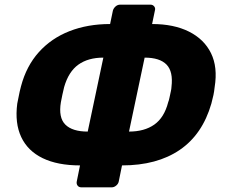

<svg xmlns="http://www.w3.org/2000/svg" viewBox="-20 -771 967 823"><path d="M329 32Q318 32 312.5 24.5Q307 17 309 7L323 -62Q227 -62 163 -93Q99 -124 71 -183.5Q43 -243 54 -327Q56 -335 58.5 -349.5Q61 -364 64.5 -379Q68 -394 70 -401Q93 -488 146.5 -547.5Q200 -607 278 -637.5Q356 -668 452 -668L464 -726Q467 -736 475.5 -743.5Q484 -751 495 -751H625Q635 -751 641 -743.5Q647 -736 644 -726L632 -668Q725 -668 790 -635.5Q855 -603 884.5 -543Q914 -483 900 -397Q898 -378 895 -364Q892 -350 886 -327Q848 -195 750.5 -128.5Q653 -62 503 -62L489 7Q487 17 478 24.5Q469 32 459 32ZM356 -207 423 -524Q358 -524 316 -494Q274 -464 255 -398Q251 -381 247.5 -365.5Q244 -350 241 -333Q230 -267 260 -237Q290 -207 356 -207ZM533 -207Q599 -207 641.5 -237Q684 -267 701 -333Q704 -340 706.5 -352.5Q709 -365 712 -378Q715 -391 715 -398Q723 -464 694 -494Q665 -524 600 -524Z"/></svg>

Font: Rubik Light
Style: Bold Italic
Weight: 700
Italic angle: -12°
Version: Version 2.104